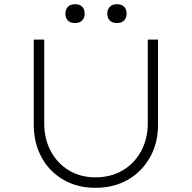

<svg xmlns="http://www.w3.org/2000/svg" viewBox="-20 -889 915 916"><path d="M435 7Q348 7 281.5 -32Q215 -71 178 -139Q141 -207 141 -295V-700H191V-301Q191 -226 222.5 -167.5Q254 -109 309 -76Q364 -43 435 -43Q509 -43 565 -76Q621 -109 653 -167.5Q685 -226 685 -301V-700H734V-294Q734 -207 696 -139Q658 -71 591 -32Q524 7 435 7ZM538 -779Q516 -779 504 -791Q492 -803 492 -824Q492 -844 504 -856.5Q516 -869 538 -869Q560 -869 572 -857Q584 -845 584 -824Q584 -804 572 -791.5Q560 -779 538 -779ZM338 -779Q316 -779 304 -791Q292 -803 292 -824Q292 -844 304 -856.5Q316 -869 338 -869Q360 -869 372 -857Q384 -845 384 -824Q384 -804 372 -791.5Q360 -779 338 -779Z"/></svg>

Font: Lexend Exa ExtraLight
Style: Regular
Weight: 250
Designer: Bonnie Shaver-Troup, Thomas Jockin
Foundry: Lexend
Version: Version 1.007